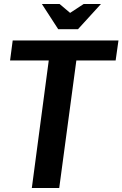

<svg xmlns="http://www.w3.org/2000/svg" viewBox="-20 -933 608 953"><path d="M43 -732H568L554 -633H359L274 0H138L222 -633H30ZM328 -869 395 -913H481L367 -788H269L188 -913H276Z"/></svg>

Font: Rosario
Style: Italic
Weight: 400
Italic angle: -8.05°
Designer: Hector Gatti
Foundry: Omnibus Type
Version: Version 1.201